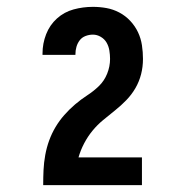

<svg xmlns="http://www.w3.org/2000/svg" viewBox="-20 -863 540 560"><path d="M106 -323V-324Q106 -346 107 -367.5Q108 -389 112 -411Q116 -433 123.5 -453.5Q131 -474 142 -492.5Q153 -511 167.5 -527.5Q182 -544 199 -558.5Q216 -573 234.5 -585Q253 -597 268.5 -612Q284 -627 292.5 -648Q301 -669 301 -691Q301 -703 299 -715.5Q297 -728 291 -738.5Q285 -749 274 -755.5Q263 -762 251 -762Q240 -762 229.5 -758Q219 -754 212.5 -745.5Q206 -737 203 -726.5Q200 -716 200 -705V-703H104V-707Q104 -736 114.5 -763Q125 -790 146 -809Q167 -828 194.5 -835.5Q222 -843 251 -843Q271 -843 290.5 -839.5Q310 -836 328 -826.5Q346 -817 360 -802Q374 -787 382.5 -769Q391 -751 394 -731Q397 -711 397 -691Q397 -668 391.5 -646.5Q386 -625 375 -606Q364 -587 348.5 -571Q333 -555 315.5 -541Q298 -527 281 -513Q264 -499 250 -482Q236 -465 225.5 -445Q215 -425 209 -404H394V-323Z"/></svg>

Font: Iosevka Term Curly Extrabold
Style: Regular
Weight: 800
Designer: Belleve Invis
Foundry: Belleve Invis
Version: Version 32.3.0